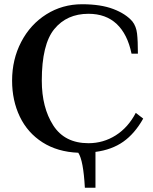

<svg xmlns="http://www.w3.org/2000/svg" viewBox="-20 -700 719 905"><path d="M430 16V185H380Q373 56 349 20Q251 16 180.5 -29Q110 -74 73.5 -150Q37 -226 37 -320Q37 -420 80 -502.5Q123 -585 198.5 -632.5Q274 -680 367 -680Q455 -680 514 -657.5Q573 -635 604 -599Q622 -576 626 -542Q630 -508 630 -447H600Q581 -539 530 -587Q479 -635 397 -635Q295 -635 236 -563Q177 -491 177 -320Q177 -193 231 -109Q285 -25 397 -25Q467 -25 525.5 -62Q584 -99 620 -168L655 -141Q615 -70 561 -32Q507 6 430 16Z"/></svg>

Font: Philosopher
Style: Bold
Weight: 700
Designer: Jovanny Lemonad
Foundry: Jovanny Lemonad
Version: Version 2.000